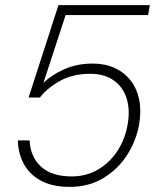

<svg xmlns="http://www.w3.org/2000/svg" viewBox="-20 -720 632 752"><path d="M253 12Q186 12 141 -12Q96 -36 73.5 -77.5Q51 -119 50 -170H96Q99 -105 141 -67Q183 -29 261 -29Q318 -29 364 -56Q410 -83 440 -129Q470 -175 480 -233Q490 -290 476 -334.5Q462 -379 425.5 -405Q389 -431 333 -431Q267 -431 217.5 -404.5Q168 -378 136 -338H92L209 -700H567L560 -661H237L150 -395Q181 -426 231 -448.5Q281 -471 343 -471Q391 -471 428.5 -454Q466 -437 491 -405.5Q516 -374 525 -330Q534 -286 525 -233Q514 -170 478.5 -114Q443 -58 385.5 -23Q328 12 253 12Z"/></svg>

Font: DM Sans 9pt ExtraLight
Style: Italic
Weight: 250
Italic angle: -10°
Version: Version 4.004;gftools[0.9.30]